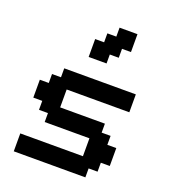

<svg xmlns="http://www.w3.org/2000/svg" viewBox="-144 -904 889 1008"><g transform="rotate(20 300.0 -400.0)"><path d="M50 0H450V-50H500V-100H550V-200H500V-250H450V-300H200V-400H550V-500H150V-450H100V-400H50V-300H100V-250H150V-200H400V-100H50ZM250 -600H350V-650H400V-700H450V-800H350V-750H300V-700H250Z"/></g></svg>

Font: Matrix Sans Video
Style: Regular
Weight: 400
Designer: Brad Neil
Version: Version 1.100